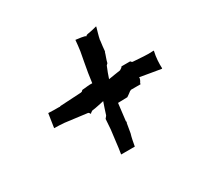

<svg xmlns="http://www.w3.org/2000/svg" viewBox="-106 -637 729 706"><g transform="rotate(-30 258.0 -284.0)"><path d="M56 -264C70 -264 85 -263 99 -262L193 -250C195 -249 199 -244 199 -242H200C200 -244 208 -249 210 -250C228 -252 247 -257 262 -260C257 -245 250 -226 245 -209L242 -205C240 -203 238 -200 237 -199C236 -187 235 -170 234 -156L228 -108C226 -91 224 -73 221 -57H279C282 -73 285 -91 290 -107L297 -148C297 -149 300 -150 300 -151C299 -151 298 -152 297 -152C300 -177 303 -203 306 -227C319 -227 333 -228 346 -228C353 -233 361 -238 368 -244C368 -244 367 -243 367 -243C367 -243 370 -244 370 -244L371 -245H412L413 -250C416 -254 422 -264 420 -270C446 -266 480 -259 508 -255L510 -256C509 -276 510 -302 516 -327L515 -328C502 -327 486 -327 473 -328L428 -331C426 -331 421 -336 421 -337H384C383 -333 375 -329 372 -327C355 -324 336 -322 321 -319C326 -334 332 -351 339 -367L345 -373C348 -387 355 -402 358 -414H359C360 -427 362 -444 364 -458V-461C367 -477 373 -495 377 -510L376 -511C365 -508 349 -504 335 -502L332 -501C331 -500 327 -498 327 -497C328 -502 292 -505 287 -506H286C285 -492 283 -476 281 -461L273 -418C268 -392 263 -362 260 -337C247 -338 230 -335 216 -334L213 -331C212 -331 210 -328 210 -328C210 -328 210 -329 210 -329C210 -329 207 -328 206 -328L117 -323C116 -323 114 -322 114 -321C114 -322 111 -322 111 -322H110C95 -322 79 -322 65 -323Z"/></g></svg>

Font: Charger Mayhem
Style: Obl
Weight: 400
Designer: Jasper
Foundry: Cannot Into Space Fonts
Version: Version 0.98